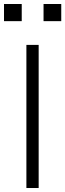

<svg xmlns="http://www.w3.org/2000/svg" viewBox="-25 -943 327 963"><path d="M107.4 0V-717.8H168.9V0ZM-4.9 -836.9V-922.9H84V-836.9ZM193.4 -836.9V-922.9H282.2V-836.9Z"/></svg>

Font: Gothic A1 Light
Style: Regular
Weight: 300
Version: Version 2.50